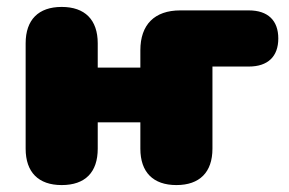

<svg xmlns="http://www.w3.org/2000/svg" viewBox="-20 -524 834 554"><path d="M158 10C226 10 262 -27 262 -95V-171H385V-95C385 -27 422 10 489 10C556 10 593 -27 593 -95V-332H698C753 -332 783 -361 783 -413C783 -465 753 -494 698 -494H500C426 -494 385 -453 385 -379V-329H262V-399C262 -467 225 -504 158 -504C91 -504 54 -467 54 -399V-95C54 -27 91 10 158 10Z"/></svg>

Font: SN Pro Black
Style: Regular
Weight: 900
Designer: Tobias Whetton
Foundry: Supernotes
Version: Version 1.001;Glyphs 3.2 (3249)